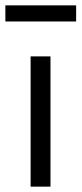

<svg xmlns="http://www.w3.org/2000/svg" viewBox="-32 -695 304 715"><path d="M82 0V-485H156V0ZM-12 -615V-675H251.5V-615Z"/></svg>

Font: Geologica Cursive ExtraLight
Style: Regular
Weight: 250
Designer: Sindre Bremnes, Frode Helland
Foundry: Monokrom Skriftforlag AS
Version: Version 1.010;gftools[0.9.28]